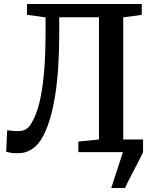

<svg xmlns="http://www.w3.org/2000/svg" viewBox="-20 -763 780 963"><path d="M538 180 596.5 0 582.5 -63.5H697.5V0Q684 29.5 667.2 61.2Q650.5 93 634.5 123.8Q618.5 154.5 607 180ZM72.5 5.5Q47 5.5 34.8 3.5Q22.5 1.5 11 -1.5L16 -109.5Q29 -108 41.2 -106.8Q53.5 -105.5 74 -105.5Q86.5 -105.5 98.2 -109.2Q110 -113 121 -123Q132 -133 141.5 -152Q163 -188.5 178 -249.5Q193 -310.5 200.8 -398.5Q208.5 -486.5 208.5 -604V-676L115.5 -688.5V-743H691V-688.5L598 -676V-62.5L696.5 -53V0H373V-53L476.5 -63.5V-676.5H277V-590Q277 -502 272 -425.8Q267 -349.5 256.8 -285.5Q246.5 -221.5 231.8 -170.8Q217 -120 197.5 -82.5Q174.5 -38 142.2 -16.2Q110 5.5 72.5 5.5Z"/></svg>

Font: Merriweather 20pt SemiBold
Style: Regular
Weight: 600
Version: Version 2.100